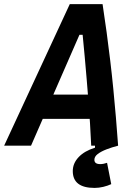

<svg xmlns="http://www.w3.org/2000/svg" viewBox="-52 -714 658 941"><path d="M411.6 207Q304.7 207 304.7 124.5Q304.7 86.4 333.3 56.2Q361.8 25.9 413.6 9.8V-14.6H507.8L526.9 0Q496.1 7.8 469.7 18.1Q443.4 28.3 427 40.8Q410.6 53.2 410.6 69.3Q410.6 90.3 439.5 90.3Q447.3 90.3 455.8 88.6Q464.4 86.9 472.7 84L493.2 188.5Q476.6 196.3 454.6 201.7Q432.6 207 411.6 207ZM-31.7 0 290 -693.8H450.7Q461.4 -624.5 470.7 -555.2Q480 -485.8 488.3 -416.5Q496.6 -347.2 503.4 -277.6Q510.3 -208 516.1 -138.7Q522 -69.3 526.9 0H395Q392.6 -54.2 389.2 -108.6Q385.7 -163.1 381.6 -217.3Q377.4 -271.5 372.8 -325.9Q368.2 -380.4 363.3 -434.8Q358.4 -489.3 353 -543.5H337.4L100.1 0ZM94.2 -131.3 110.8 -250.5H462.4L445.8 -131.3Z"/></svg>

Font: Cascadia Mono NF
Style: Italic
Weight: 400
Italic angle: -10°
Monospace: yes
Designer: Aaron Bell
Foundry: Saja Typeworks
Version: Version 2404.023